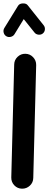

<svg xmlns="http://www.w3.org/2000/svg" viewBox="-21 -1046 284 1130"><path d="M108.4 64.5Q81.5 64 63.2 44.7Q44.9 25.4 45.4 -1.5L62.5 -666Q63 -692.9 82.3 -711.4Q101.6 -730 128.4 -729.5Q155.3 -729 173.8 -709.5Q192.4 -689.9 191.9 -663.1L174.8 1.5Q174.3 28.3 154.8 46.6Q135.3 64.9 108.4 64.5ZM15.6 -833Q3.9 -840.3 0.5 -854.5Q-2.9 -868.7 4.4 -880.9L85.4 -1012.2Q93.8 -1025.4 113.8 -1025.9Q133.8 -1026.4 142.1 -1015.1L235.8 -897.5Q244.6 -886.7 243.2 -872.1Q241.7 -857.4 230.5 -848.6Q219.7 -840.3 205.1 -842Q190.4 -843.8 182.1 -854.5L118.7 -933.6L64 -844.2Q56.6 -832.5 42.2 -829.1Q27.8 -825.7 15.6 -833Z"/></svg>

Font: Mikhak-DS1-FD Bold
Style: Bold
Weight: 700
Designer: Amin Abedi
Version: Version 3.2